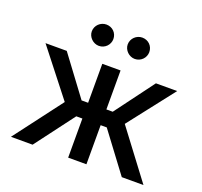

<svg xmlns="http://www.w3.org/2000/svg" viewBox="-129 -902 1103 1049"><g transform="rotate(20 422.0 -377.5)"><path d="M36.6 0H162.6L333.8 -227.3H369.3V0H475.5V-227.3H511L681.1 0H807.2L596.9 -279.1L804.7 -545.5H681.1L512.4 -318.9H475.5V-545.5H369.3V-318.9H331.3L162.6 -545.5H39.1L247.9 -279.1ZM254.6 -692.8C254.6 -659.8 284.1 -631 317.5 -631C353 -631 380 -659.8 380 -692.8C380 -728 353 -755 317.5 -755C284.1 -755 254.6 -728 254.6 -692.8ZM463.4 -692.8C463.4 -659.8 492.9 -631 526.3 -631C561.8 -631 588.8 -659.8 588.8 -692.8C588.8 -728 561.8 -755 526.3 -755C492.9 -755 463.4 -728 463.4 -692.8Z"/></g></svg>

Font: Margiela Sans Medium
Style: Regular
Weight: 500
Designer: Stefan Endress, Andreas Faust
Version: Version 1.100;FEAKit 1.0